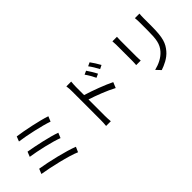

<svg xmlns="http://www.w3.org/2000/svg" viewBox="124 -1740 2753 2753"><g transform="rotate(-45 1500.0 -363.5)"><path d="M287 -757 258 -683C396 -665 658 -608 780 -564L812 -641C686 -685 417 -740 287 -757ZM242 -493 212 -418C354 -397 598 -342 714 -296L746 -373C621 -419 379 -470 242 -493ZM187 -202 156 -126C318 -100 615 -33 748 25L782 -52C645 -107 355 -176 187 -202Z M1871 -622C1847 -668 1803 -735 1777 -770L1722 -744C1756 -699 1788 -646 1815 -594ZM1747 -569C1724 -616 1682 -683 1656 -720L1601 -695C1634 -650 1665 -595 1690 -543ZM1389 -657C1389 -687 1392 -730 1395 -761H1297C1303 -730 1305 -685 1305 -657V-75C1305 -38 1303 11 1299 43H1395C1391 11 1389 -43 1389 -75V-404C1500 -369 1673 -303 1781 -244L1816 -329C1710 -382 1521 -453 1389 -493Z M2221 -751C2223 -732 2225 -697 2225 -679V-346C2225 -316 2222 -284 2221 -269H2313C2311 -287 2310 -320 2310 -345V-679C2310 -703 2311 -732 2313 -751ZM2684 -758C2686 -734 2689 -705 2689 -672V-514C2689 -325 2677 -244 2605 -161C2543 -91 2457 -51 2365 -28L2430 41C2503 16 2603 -27 2668 -105C2740 -191 2772 -270 2772 -510V-672C2772 -705 2774 -734 2776 -758Z"/></g></svg>

Font: Squished Noto Sans CJK JP Regular
Style: Regular
Weight: 400
Designer: Ryoko NISHIZUKA (kana & ideographs); Paul D. Hunt (Latin, Greek & Cyrillic); Wenlong ZHANG (bopomofo); Sandoll Communica
Foundry: Adobe Systems Incorporated
Version: Version 1.004;PS 1.004;hotconv 1.0.82;makeotf.lib2.5.63406